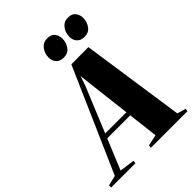

<svg xmlns="http://www.w3.org/2000/svg" viewBox="-358 -1107 1240 1240"><g transform="rotate(-45 262.0 -487.0)"><path d="M-87.5 0 -86.5 -19.5 -17 -36 294 -744 450.5 -745 554 -36 612.5 -19.5 610.5 0H276L278.5 -19.5L354.5 -36L330 -242.5H120L34 -34.5L137.5 -19.5L135 0ZM133 -274H326.5L294 -547.5L282.5 -649L260 -582.5ZM290.5 -809Q257 -809 239 -828.8Q221 -848.5 221 -878.5Q221 -916.5 243 -945Q265 -973.5 301.5 -973.5Q338 -973.5 354.5 -952.2Q371 -931 371 -901.5Q371 -866.5 350.5 -837.8Q330 -809 290.5 -809ZM480 -809Q446.5 -809 428.5 -828.8Q410.5 -848.5 410.5 -878.5Q410.5 -916.5 432.5 -945Q454.5 -973.5 491 -973.5Q527.5 -973.5 544 -952.2Q560.5 -931 560.5 -901.5Q560.5 -866.5 540 -837.8Q519.5 -809 480 -809Z"/></g></svg>

Font: Merriweather 144pt Black
Style: Italic
Weight: 900
Italic angle: -7.8°
Version: Version 2.101